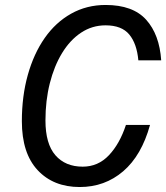

<svg xmlns="http://www.w3.org/2000/svg" viewBox="-20 -735 669 773"><path d="M537 -492Q531 -559 500.5 -596Q470 -633 405 -633Q351 -633 306.5 -603.5Q262 -574 230 -521.5Q198 -469 180.5 -399.5Q163 -330 163 -250Q163 -156 203 -110Q243 -64 313 -64Q375 -64 418.5 -110Q462 -156 487 -232H584Q550 -109 476 -45.5Q402 18 301 18Q195 18 131.5 -50Q68 -118 68 -247Q68 -348 92 -433.5Q116 -519 160 -582Q204 -645 266.5 -680Q329 -715 405 -715Q515 -715 568.5 -655.5Q622 -596 629 -492Z"/></svg>

Font: Fragment Mono
Style: Italic
Weight: 400
Italic angle: -12°
Designer: Wei Huang based on Nimbus Sans by URW Studio, based on Helvetica by Max Miedinger.
Foundry: Wei Huang
Version: Version 1.011; ttfautohint (v1.8.4.7-5d5b)